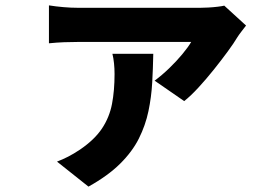

<svg xmlns="http://www.w3.org/2000/svg" viewBox="-20 -592 1040 714"><path d="M895 -497Q888 -488 878 -475Q868 -462 863 -454Q850 -432 826.5 -400Q803 -368 775 -333Q747 -298 718.5 -267Q690 -236 665 -216L555 -292Q582 -312 609 -338Q636 -364 658 -390.5Q680 -417 691 -436Q679 -436 647.5 -436Q616 -436 573 -436Q530 -436 483 -436Q436 -436 392 -436Q348 -436 315.5 -436Q283 -436 270 -436Q244 -436 218 -435Q192 -434 162 -431V-572Q187 -568 215.5 -565.5Q244 -563 270 -563Q283 -563 318.5 -563Q354 -563 402.5 -563Q451 -563 502.5 -563Q554 -563 600.5 -563Q647 -563 681 -563Q715 -563 725 -563Q737 -563 755 -564Q773 -565 789.5 -567Q806 -569 814 -571ZM550 -392Q549 -338 546 -284.5Q543 -231 532 -178.5Q521 -126 496.5 -77Q472 -28 426.5 17Q381 62 309 102L192 9Q213 1 233.5 -9.5Q254 -20 278 -36Q332 -73 359.5 -114.5Q387 -156 396.5 -205.5Q406 -255 406 -317Q406 -337 404 -356.5Q402 -376 398 -392Z"/></svg>

Font: Noto Sans KR ExtraBold
Style: Regular
Weight: 800
Designer: Ryoko NISHIZUKA  (kana, bopomofo & ideographs); Paul D. Hunt (Latin, Greek & Cyrillic); Sandoll Communications , Soo-you
Foundry: Adobe
Version: Version 2.004-H2;hotconv 1.0.118;makeotfexe 2.5.65603